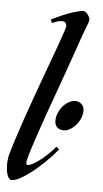

<svg xmlns="http://www.w3.org/2000/svg" viewBox="-99 -703 400 744"><g transform="rotate(5 101.5 -331.5)"><path d="M183.1 -528.8Q170.9 -492.7 154.3 -446.5Q137.7 -400.4 120.4 -351.8Q103 -303.2 85.9 -255.4Q68.8 -207.5 55.7 -168.2Q42.5 -128.9 34.2 -101.1Q25.9 -73.2 25.9 -64.9Q25.9 -56.2 33.2 -56.2Q38.1 -56.6 48.8 -61.8Q59.6 -66.9 73.7 -77.1Q87.9 -87.4 104.2 -102.3Q120.6 -117.2 137.2 -137.2L147.9 -127Q126.5 -101.1 101.8 -76.9Q77.1 -52.7 53.5 -34.2Q29.8 -15.6 9.3 -4.4Q-11.2 6.8 -24.9 6.8Q-31.7 6.8 -36.1 0.7Q-40.5 -5.4 -43.2 -14.4Q-45.9 -23.4 -46.9 -33.9Q-47.9 -44.4 -47.9 -53.2Q-47.9 -55.2 -47.6 -59.3Q-47.4 -63.5 -46.9 -68.6Q-46.4 -73.7 -45.7 -78.9Q-44.9 -84 -43.9 -87.9Q-34.7 -120.6 -22.2 -159.2Q-9.8 -197.8 4.4 -238.8Q18.6 -279.8 33.7 -321.8Q48.8 -363.8 63.2 -403.1Q77.6 -442.4 90.3 -477.3Q103 -512.2 112.8 -539.3Q122.6 -566.4 128.2 -583.7Q133.8 -601.1 133.8 -605Q133.8 -615.7 128.2 -619.9Q122.6 -624 114.3 -623.5Q106 -623 96.2 -619.9Q86.4 -616.7 78.1 -612.8L71.8 -626Q122.1 -650.4 152.6 -660.2Q183.1 -669.9 194.8 -669.9Q198.2 -669.9 202.9 -667.2Q207.5 -664.6 211.4 -659.7Q215.3 -654.8 218.3 -648.7Q221.2 -642.6 221.2 -636.2Q221.2 -632.3 210 -603.8Q198.7 -575.2 183.1 -528.8ZM196.3 -319.8Q208 -319.8 218.5 -310.5Q229 -301.3 229 -284.7Q229 -269 222.4 -254.2Q215.8 -239.3 205.6 -227.8Q195.3 -216.3 183.1 -209.5Q170.9 -202.6 159.2 -202.6Q153.8 -202.6 147.7 -204.1Q141.6 -205.6 136.2 -209.2Q130.9 -212.9 127.4 -219.7Q124 -226.6 124 -236.8Q124 -252 130.1 -266.8Q136.2 -281.7 146.2 -293.5Q156.2 -305.2 169.2 -312.5Q182.1 -319.8 196.3 -319.8Z"/></g></svg>

Font: Romanesco
Style: Regular
Weight: 400
Designer: Astigmatic (AOETI)
Foundry: Astigmatic (AOETI)
Version: Version 1.000